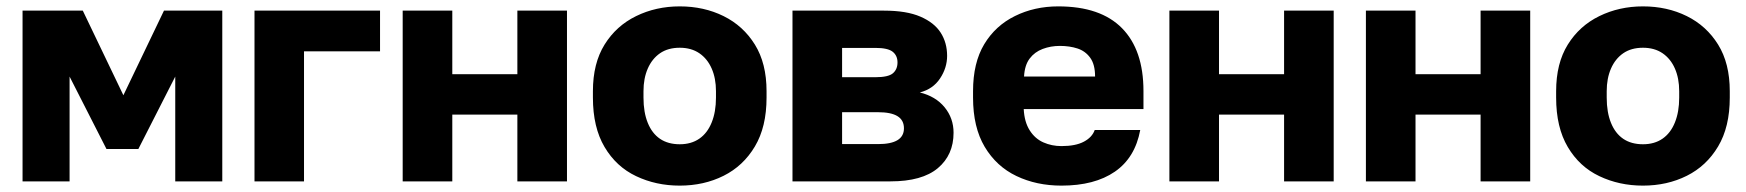

<svg xmlns="http://www.w3.org/2000/svg" viewBox="-20 -563 5420 596"><path d="M50 0V-530H237L363 -267.3L489 -530H670V0H524V-325.3L409.5 -100.5H310.5L196 -325.3V0Z M770 0V-530H1159.7V-403.7H923.7V0Z M1230 0V-530H1384V-332.7H1586V-530H1740V0H1586V-207.3H1384V0Z M2090 13.2Q2016.3 13.2 1954.6 -16.2Q1892.8 -45.5 1856.7 -106.6Q1820.5 -167.7 1820.5 -260V-280Q1820.5 -366.3 1856.7 -424.6Q1892.8 -482.8 1954.6 -513Q2016.3 -543.2 2090 -543.2Q2165 -543.2 2226.1 -513Q2287.2 -482.8 2323.3 -424.6Q2359.5 -366.3 2359.5 -280V-260Q2359.5 -169 2323.3 -108.4Q2287.2 -47.8 2226.1 -17.3Q2165 13.2 2090 13.2ZM2090 -115.2Q2125.8 -115.2 2150.9 -132.6Q2176 -150 2189.2 -182.9Q2202.5 -215.8 2202.5 -260V-280Q2202.5 -319.8 2189.2 -350.2Q2176 -380.5 2150.9 -397.7Q2125.8 -414.8 2090 -414.8Q2053.7 -414.8 2028.8 -397.7Q2004 -380.5 1990.8 -350.2Q1977.5 -319.8 1977.5 -280V-260Q1977.5 -214.2 1990.8 -181.6Q2004 -149 2028.8 -132.1Q2053.7 -115.2 2090 -115.2Z M2440 0V-530H2724.3Q2794.2 -530 2837.2 -511.3Q2880.2 -492.7 2900.1 -461.5Q2920 -430.3 2920 -389.6Q2920 -352.5 2898.1 -319.5Q2876.2 -286.5 2835.3 -276Q2884.3 -264 2912.2 -230Q2940 -196 2940 -151Q2940 -82 2891.2 -41Q2842.3 0 2744.3 0ZM2594 -115.7H2705.5Q2745.8 -115.7 2765.9 -127.9Q2786 -140.1 2786 -164.7Q2786 -190 2766.1 -202.3Q2746.2 -214.7 2705.5 -214.7H2594ZM2594 -323.3H2697Q2737.6 -323.3 2751.8 -335.6Q2766 -347.9 2766 -369.2Q2766 -390.4 2751 -402.4Q2736 -414.3 2697 -414.3H2594Z M3275 13.2Q3197.5 13.2 3135.2 -16.6Q3073 -46.3 3036.7 -107.2Q3000.5 -168 3000.5 -260V-280Q3000.5 -368 3035.2 -425.7Q3070 -483.5 3130.7 -513.3Q3191.3 -543.2 3265 -543.2Q3396.3 -543.2 3462.9 -475.5Q3529.5 -407.8 3529.5 -280.5V-224.5H3157.8Q3159.8 -184.5 3176.3 -158.5Q3192.7 -132.5 3218.8 -121Q3244.8 -109.5 3275 -109.5Q3318.8 -109.5 3344.5 -123.2Q3370.2 -136.8 3378.2 -159.5H3519.5Q3503.5 -73.3 3440.7 -30.1Q3377.8 13.2 3275 13.2ZM3270 -420.5Q3241.7 -420.5 3216.7 -411.1Q3191.7 -401.7 3176.3 -381.3Q3160.8 -361 3158.8 -325.5H3379.3Q3379.3 -363 3364.2 -383.7Q3349.2 -404.5 3324.7 -412.5Q3300.2 -420.5 3270 -420.5Z M3610 0V-530H3764V-332.7H3966V-530H4120V0H3966V-207.3H3764V0Z M4220 0V-530H4374V-332.7H4576V-530H4730V0H4576V-207.3H4374V0Z M5080 13.2Q5006.3 13.2 4944.6 -16.2Q4882.8 -45.5 4846.7 -106.6Q4810.5 -167.7 4810.5 -260V-280Q4810.5 -366.3 4846.7 -424.6Q4882.8 -482.8 4944.6 -513Q5006.3 -543.2 5080 -543.2Q5155 -543.2 5216.1 -513Q5277.2 -482.8 5313.3 -424.6Q5349.5 -366.3 5349.5 -280V-260Q5349.5 -169 5313.3 -108.4Q5277.2 -47.8 5216.1 -17.3Q5155 13.2 5080 13.2ZM5080 -115.2Q5115.8 -115.2 5140.9 -132.6Q5166 -150 5179.2 -182.9Q5192.5 -215.8 5192.5 -260V-280Q5192.5 -319.8 5179.2 -350.2Q5166 -380.5 5140.9 -397.7Q5115.8 -414.8 5080 -414.8Q5043.7 -414.8 5018.8 -397.7Q4994 -380.5 4980.8 -350.2Q4967.5 -319.8 4967.5 -280V-260Q4967.5 -214.2 4980.8 -181.6Q4994 -149 5018.8 -132.1Q5043.7 -115.2 5080 -115.2Z"/></svg>

Font: Golos Text
Style: Regular
Weight: 400
Designer: A.Korolkova, Vitaly Kuzmin
Foundry: ParaType Ltd
Version: Version 2.004